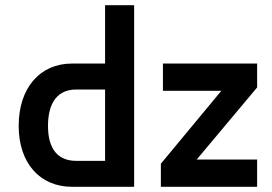

<svg xmlns="http://www.w3.org/2000/svg" viewBox="-20 -720 1049 740"><path d="M608 -475V-370H833L600 -89V0H971V-105H738L971 -383V-475ZM52 -235C52 -91 134 0 258 0H497V-700H385V-475H257C134 -475 52 -381 52 -235ZM165 -235C165 -301 186 -375 274 -375H385V-100H274C186 -100 165 -169 165 -235Z"/></svg>

Font: Mint Spirit No2
Style: Bold
Weight: 700
Designer: HARENDAL Hirwen
Foundry: Arkandis Digital Foundry.
Version: Version 1.004;FFEdit